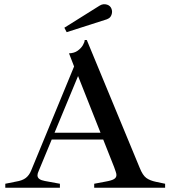

<svg xmlns="http://www.w3.org/2000/svg" viewBox="-20 -887 805 907"><path d="M5 0V-19L55 -29Q86 -34 102 -46.5Q118 -59 127 -81L330 -573L306 -635Q331 -636 347 -647.5Q363 -659 371.5 -673.5Q380 -688 380 -698H390L640 -94Q654 -59 671 -46.5Q688 -34 717 -28L760 -19V0H425V-19L478 -29Q507 -34 518.5 -41Q530 -48 530 -60Q530 -67 526.5 -76.5Q523 -86 519 -98L338 -555H360L163 -80Q160 -74 158.5 -68.5Q157 -63 157 -59Q157 -48 166 -41.5Q175 -35 192 -32L263 -19V0ZM224 -228 219 -260H509V-228ZM295 -735 284 -756 450 -860Q467 -871 486 -865Q501 -860 506.5 -846Q512 -832 507 -818Q503 -806 494 -800.5Q485 -795 476 -793Z"/></svg>

Font: Ibarra Real Nova Medium
Style: Regular
Weight: 500
Designer: Jose Maria Ribagorda & Octavio Pardo
Foundry: Jose Maria Ribagorda
Version: Version 2.000